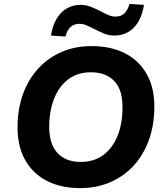

<svg xmlns="http://www.w3.org/2000/svg" viewBox="-20 -952 846 983"><path d="M390 11Q290 11 217 -27.5Q144 -66 105.5 -139Q67 -212 70 -313Q72 -403 100 -476.5Q128 -550 178 -603.5Q228 -657 296.5 -686.5Q365 -716 449 -716Q550 -716 623 -677.5Q696 -639 734.5 -566.5Q773 -494 770 -393Q768 -303 740 -229Q712 -155 662 -101.5Q612 -48 543 -18.5Q474 11 390 11ZM393 -123Q460 -123 507 -157Q554 -191 580 -252Q606 -313 607 -393Q610 -488 567 -535Q524 -582 445 -582Q380 -582 333 -548.5Q286 -515 260 -454Q234 -393 232 -313Q230 -217 273 -170Q316 -123 393 -123ZM315 -765 241 -770Q249 -821 270 -856Q291 -891 322 -909Q353 -927 392 -927Q421 -927 447 -916.5Q473 -906 496 -894Q516 -883 534.5 -875Q553 -867 571 -867Q600 -867 617 -883.5Q634 -900 643 -932L717 -927Q705 -851 665 -810.5Q625 -770 566 -770Q536 -770 510.5 -781Q485 -792 462 -804Q442 -814 424 -822Q406 -830 387 -830Q359 -830 341.5 -814Q324 -798 315 -765Z"/></svg>

Font: Nunito Sans 11pt ExtraBold
Style: Italic
Weight: 800
Italic angle: -9°
Version: Version 3.101;gftools[0.9.27]